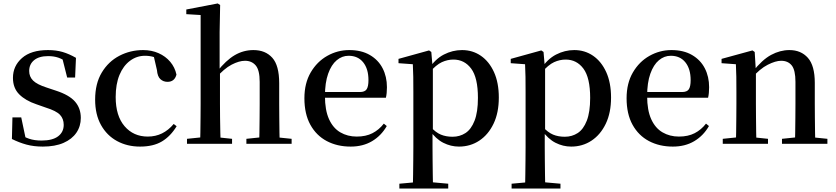

<svg xmlns="http://www.w3.org/2000/svg" viewBox="-20 -833 4842 1112"><path d="M228 16Q176 16 133.5 4.5Q91 -7 49 -28L52 -153H103L131 -20L88 -24V-60Q118 -40 148.5 -29.5Q179 -19 221 -19Q284 -19 316.5 -43.5Q349 -68 349 -110Q349 -145 327.5 -168Q306 -191 245 -210L191 -229Q128 -250 91.5 -286.5Q55 -323 55 -382Q55 -451 107.5 -497Q160 -543 258 -543Q305 -543 342.5 -532Q380 -521 420 -498L415 -384H369L337 -511L374 -500V-469Q344 -490 318 -499Q292 -508 259 -508Q206 -508 177.5 -484.5Q149 -461 149 -422Q149 -389 171.5 -366.5Q194 -344 250 -326L304 -308Q381 -283 414.5 -244.5Q448 -206 448 -150Q448 -102 422.5 -64.5Q397 -27 348 -5.5Q299 16 228 16Z M791 16Q717 16 658 -16Q599 -48 565 -109Q531 -170 531 -256Q531 -349 569.5 -413Q608 -477 671.5 -510Q735 -543 809 -543Q858 -543 898.5 -525Q939 -507 966 -475Q993 -443 1002 -401Q991 -359 950 -359Q926 -359 909 -374.5Q892 -390 889 -427L868 -518L928 -476Q899 -494 873.5 -502Q848 -510 820 -510Q772 -510 733 -481Q694 -452 672 -399Q650 -346 650 -271Q650 -162 701.5 -102Q753 -42 836 -42Q881 -42 918.5 -60.5Q956 -79 986 -115L1003 -102Q968 -44 918 -14Q868 16 791 16Z M1063 0V-29L1170 -40H1220L1324 -29V0ZM1139 0Q1140 -25 1140.5 -66.5Q1141 -108 1141.5 -153Q1142 -198 1142 -232V-746L1059 -751V-778L1241 -813L1255 -804L1252 -647V-430L1254 -417V-232Q1254 -198 1254.5 -153Q1255 -108 1256 -66.5Q1257 -25 1258 0ZM1407 0V-29L1512 -40H1562L1669 -29V0ZM1481 0Q1482 -25 1482.5 -66Q1483 -107 1483.5 -152Q1484 -197 1484 -232V-359Q1484 -427 1461 -454Q1438 -481 1399 -481Q1365 -481 1321.5 -458.5Q1278 -436 1228 -379L1204 -418H1237Q1289 -484 1339.5 -513.5Q1390 -543 1448 -543Q1517 -543 1557 -498.5Q1597 -454 1597 -351V-232Q1597 -197 1597.5 -152Q1598 -107 1598.5 -66Q1599 -25 1600 0Z M2011 16Q1933 16 1872.5 -16Q1812 -48 1777.5 -110.5Q1743 -173 1743 -264Q1743 -351 1779.5 -413.5Q1816 -476 1875.5 -509.5Q1935 -543 2003 -543Q2073 -543 2122 -514.5Q2171 -486 2196 -437.5Q2221 -389 2221 -328Q2221 -292 2215 -267H1793V-300H2064Q2093 -300 2103.5 -316Q2114 -332 2114 -369Q2114 -434 2083.5 -472Q2053 -510 1999 -510Q1961 -510 1930 -484Q1899 -458 1880.5 -406Q1862 -354 1862 -277Q1862 -195 1885.5 -143Q1909 -91 1951 -66.5Q1993 -42 2046 -42Q2099 -42 2137 -61.5Q2175 -81 2203 -117L2220 -103Q2188 -47 2135 -15.5Q2082 16 2011 16Z M2293 259V231L2403 221H2465L2576 231V259ZM2371 259Q2372 221 2372.5 179Q2373 137 2373.5 95.5Q2374 54 2374 19V-299Q2374 -350 2373.5 -387.5Q2373 -425 2371 -461L2288 -467V-492L2465 -541L2478 -532L2485 -450L2487 -444V-77L2485 -65V19Q2485 53 2485.5 94.5Q2486 136 2486.5 178.5Q2487 221 2488 259ZM2638 16Q2591 16 2547.5 -6Q2504 -28 2467 -80H2454L2471 -101Q2503 -66 2533 -53.5Q2563 -41 2601 -41Q2643 -41 2676 -62.5Q2709 -84 2728.5 -134Q2748 -184 2748 -266Q2748 -383 2709 -435.5Q2670 -488 2606 -488Q2572 -488 2539 -473Q2506 -458 2465 -411L2452 -432H2462Q2500 -491 2550.5 -517Q2601 -543 2656 -543Q2717 -543 2765 -510Q2813 -477 2841 -415.5Q2869 -354 2869 -268Q2869 -180 2838.5 -116.5Q2808 -53 2756 -18.5Q2704 16 2638 16Z M2943 259V231L3053 221H3115L3226 231V259ZM3021 259Q3022 221 3022.5 179Q3023 137 3023.5 95.5Q3024 54 3024 19V-299Q3024 -350 3023.5 -387.5Q3023 -425 3021 -461L2938 -467V-492L3115 -541L3128 -532L3135 -450L3137 -444V-77L3135 -65V19Q3135 53 3135.5 94.5Q3136 136 3136.5 178.5Q3137 221 3138 259ZM3288 16Q3241 16 3197.5 -6Q3154 -28 3117 -80H3104L3121 -101Q3153 -66 3183 -53.5Q3213 -41 3251 -41Q3293 -41 3326 -62.5Q3359 -84 3378.5 -134Q3398 -184 3398 -266Q3398 -383 3359 -435.5Q3320 -488 3256 -488Q3222 -488 3189 -473Q3156 -458 3115 -411L3102 -432H3112Q3150 -491 3200.5 -517Q3251 -543 3306 -543Q3367 -543 3415 -510Q3463 -477 3491 -415.5Q3519 -354 3519 -268Q3519 -180 3488.5 -116.5Q3458 -53 3406 -18.5Q3354 16 3288 16Z M3877 16Q3799 16 3738.5 -16Q3678 -48 3643.5 -110.5Q3609 -173 3609 -264Q3609 -351 3645.5 -413.5Q3682 -476 3741.5 -509.5Q3801 -543 3869 -543Q3939 -543 3988 -514.5Q4037 -486 4062 -437.5Q4087 -389 4087 -328Q4087 -292 4081 -267H3659V-300H3930Q3959 -300 3969.5 -316Q3980 -332 3980 -369Q3980 -434 3949.5 -472Q3919 -510 3865 -510Q3827 -510 3796 -484Q3765 -458 3746.5 -406Q3728 -354 3728 -277Q3728 -195 3751.5 -143Q3775 -91 3817 -66.5Q3859 -42 3912 -42Q3965 -42 4003 -61.5Q4041 -81 4069 -117L4086 -103Q4054 -47 4001 -15.5Q3948 16 3877 16Z M4166 0V-29L4273 -40H4323L4428 -29V0ZM4242 0Q4243 -25 4243.5 -66.5Q4244 -108 4244.5 -153Q4245 -198 4245 -232V-301Q4245 -352 4244.5 -388.5Q4244 -425 4242 -461L4159 -467V-492L4338 -541L4351 -532L4358 -417V-415V-232Q4358 -198 4358.5 -153Q4359 -108 4359.5 -66.5Q4360 -25 4361 0ZM4509 0V-29L4615 -40H4665L4772 -29V0ZM4584 0Q4585 -25 4585.5 -66Q4586 -107 4586.5 -152Q4587 -197 4587 -232V-359Q4587 -427 4565.5 -454Q4544 -481 4504 -481Q4472 -481 4426.5 -458Q4381 -435 4332 -379L4325 -417H4339Q4394 -487 4446 -515Q4498 -543 4552 -543Q4619 -543 4659 -498Q4699 -453 4699 -353V-232Q4699 -197 4699.5 -152Q4700 -107 4700.5 -66Q4701 -25 4702 0Z"/></svg>

Font: Noto Serif JP ExtraLight SemiBold
Style: Regular
Weight: 600
Version: Version 2.003-H1;hotconv 1.1.1;makeotfexe 2.6.0